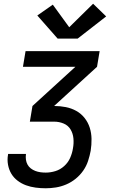

<svg xmlns="http://www.w3.org/2000/svg" viewBox="-20 -804 640 1029"><path d="M225 205Q198 205 171 201.5Q144 198 119.5 189Q95 180 74.5 164.5Q54 149 41 127.5Q28 106 23 79Q18 52 23 25Q23 24 23 23Q23 22 24 21H119Q119 22 119 22.5Q119 23 119 23Q117 38 119 52Q121 66 127.5 78Q134 90 145 98.5Q156 107 169 112Q182 117 196 119Q210 121 225 121Q251 121 277 113Q303 105 324 86Q345 67 356 42Q367 17 371 -9Q376 -36 373.5 -62.5Q371 -89 358 -110.5Q345 -132 321 -142Q297 -152 270 -152H140L154 -236L384 -446H103L117 -530H514L500 -446L270 -236Q302 -236 332.5 -230Q363 -224 389 -209.5Q415 -195 433.5 -171.5Q452 -148 461 -119.5Q470 -91 470.5 -59.5Q471 -28 466 4Q461 31 452 58.5Q443 86 426 110.5Q409 135 385.5 154Q362 173 335 184.5Q308 196 280 200.5Q252 205 225 205ZM289 -597 180 -721 263 -779 351 -658 479 -784 549 -716 396 -597Z"/></svg>

Font: Iosevka Curly MdExObl
Style: Regular
Weight: 500
Width: 7
Italic angle: -9°
Monospace: yes
Designer: Belleve Invis
Foundry: Belleve Invis
Version: Version 11.1.0; ttfautohint (v1.8.3)